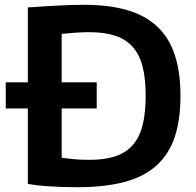

<svg xmlns="http://www.w3.org/2000/svg" viewBox="-20 -769 815 800"><path d="M4 -426H96V-738Q165 -743 226.5 -746Q288 -749 331 -749Q435 -749 511 -726.5Q587 -704 636 -657.5Q685 -611 708.5 -539.5Q732 -468 732 -369Q732 -268 707.5 -196.5Q683 -125 631 -78.5Q579 -32 497.5 -10.5Q416 11 302 11Q243 11 187 7.5Q131 4 96 -3V-317H4ZM353 -103Q416 -103 460 -117.5Q504 -132 532.5 -164Q561 -196 574 -247Q587 -298 587 -370Q587 -442 574 -492Q561 -542 532.5 -574Q504 -606 459 -620.5Q414 -635 350 -635Q327 -635 297.5 -633Q268 -631 237 -628V-426H383V-317H237V-112Q269 -107 296 -105Q323 -103 353 -103Z"/></svg>

Font: Encode Sans Normal
Style: SemiBold
Weight: 600
Designer: Pablo Impallari, Andres Torresi
Foundry: Pablo Impallari, Andres Torresi
Version: Version 1.000; ttfautohint (v1.00) -l 8 -r 50 -G 200 -x 14 -